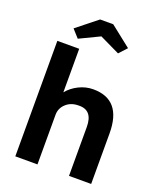

<svg xmlns="http://www.w3.org/2000/svg" viewBox="-169 -1052 960 1156"><g transform="rotate(20 311.0 -474.5)"><path d="M71 0V-740H211V-461Q239 -496 283 -518Q327 -540 375 -540Q557 -540 557 -324V0H415V-313Q415 -422 324 -418Q276 -418 244.5 -389Q213 -360 213 -318V0ZM182 -794 137 -844 269 -949H353L486 -844L440 -794L311 -856Z"/></g></svg>

Font: Lexend Deca SemiBold
Style: Regular
Weight: 600
Designer: Bonnie Shaver-Troup, Thomas Jockin
Foundry: Lexend
Version: Version 1.008; ttfautohint (v1.8.4.7-5d5b)